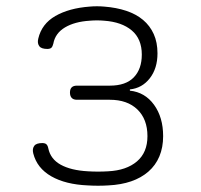

<svg xmlns="http://www.w3.org/2000/svg" viewBox="-20 -581 640 612"><path d="M102 -458Q113 -505 156.5 -530Q200 -555 266 -560Q277 -561 289 -561Q301 -561 312 -560Q351 -557 382.5 -546.5Q414 -536 436 -517.5Q458 -499 470 -472.5Q482 -446 482 -411Q482 -363 457.5 -331.5Q433 -300 394 -296V-292Q442 -287 471 -247Q500 -207 500 -147Q500 -111 488 -82.5Q476 -54 453 -34Q430 -14 398 -3Q366 8 325 10Q309 11 292.5 11Q276 11 260 10Q189 7 143.5 -19Q98 -45 86 -92Q84 -100 85 -106Q86 -112 89.5 -116.5Q93 -121 99.5 -123Q106 -125 115 -125Q119 -125 122.5 -124Q126 -123 128 -121Q130 -119 131.5 -116Q133 -113 134 -108Q141 -74 173.5 -56Q206 -38 260 -35Q276 -34 292.5 -34Q309 -34 325 -35Q383 -38 416.5 -66.5Q450 -95 450 -147Q450 -201 418 -232Q386 -263 330 -263H225Q214 -263 208.5 -269Q203 -275 203 -286Q203 -297 208.5 -302.5Q214 -308 225 -308H330Q381 -308 406.5 -334.5Q432 -361 432 -407Q432 -457 400 -484Q368 -511 312 -515Q301 -516 289 -516Q277 -516 266 -515Q218 -512 187 -493.5Q156 -475 150 -442Q149 -438 147.5 -434.5Q146 -431 144 -429Q142 -427 138.5 -426Q135 -425 131 -425Q122 -425 115.5 -427Q109 -429 105.5 -433.5Q102 -438 101 -444Q100 -450 102 -458Z"/></svg>

Font: Maple Mono Thin
Style: Regular
Weight: 250
Monospace: yes
Designer: subframe7536
Version: Version 7.000